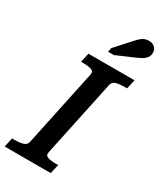

<svg xmlns="http://www.w3.org/2000/svg" viewBox="-257 -1033 941 1115"><g transform="rotate(30 213.0 -475.5)"><path d="M90 -96 199 -612Q204 -634 183.5 -641Q163 -648 129 -648H114L128 -710H437L423 -648H407Q375 -648 351.5 -642Q328 -636 323 -614L214 -98Q209 -76 229.5 -69Q250 -62 284 -62H299L285 0H-24L-10 -62H6Q39 -62 62 -68.5Q85 -75 90 -96ZM313 -900Q328 -917 340.5 -928.5Q353 -940 366.5 -945.5Q380 -951 396 -951Q421 -951 435.5 -936.5Q450 -922 450 -902Q450 -883 440 -869Q430 -855 411.5 -844.5Q393 -834 366 -823L260 -777H221L226 -804Z"/></g></svg>

Font: Roboto Serif 20pt Medium
Style: Italic
Weight: 500
Italic angle: -10°
Version: Version 1.008